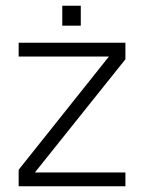

<svg xmlns="http://www.w3.org/2000/svg" viewBox="-20 -649 502 669"><path d="M197 -629V-559.5H261.5V-629ZM45 -500V-452H359.5L45 -57.5V0H417V-48H101.5L417 -442.5V-500Z"/></svg>

Font: Overused Grotesk Light
Style: Regular
Weight: 300
Designer: RandomMaerks
Version: Version 0.005